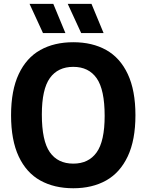

<svg xmlns="http://www.w3.org/2000/svg" viewBox="-20 -969 762 998"><path d="M37.5 -370Q37.5 -499.5 77.5 -584.2Q117.5 -669 189.8 -709.2Q262 -749.5 361 -749.5Q460 -749.5 532.2 -709Q604.5 -668.5 644.2 -583.8Q684 -499 684 -370Q684 -241 644 -156.2Q604 -71.5 531.8 -31Q459.5 9.5 361 9.5Q262 9.5 189.5 -30.8Q117 -71 77.2 -155.8Q37.5 -240.5 37.5 -370ZM524 -366.5Q524 -503 482.5 -562.2Q441 -621.5 361 -621.5Q281 -621.5 239.2 -563.2Q197.5 -505 197.5 -373.5Q197.5 -237 239 -177.8Q280.5 -118.5 361 -118.5Q440.5 -118.5 482.2 -176.8Q524 -235 524 -366.5ZM203.5 -797 133.5 -949H257L320 -797ZM402 -797 332 -949H455.5L518.5 -797Z"/></svg>

Font: Encode Sans Semi Condensed
Style: Bold
Weight: 700
Width: 4
Designer: Multiple Designers
Foundry: Impallari Type
Version: Version 2.000